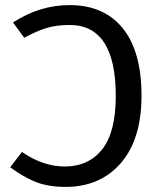

<svg xmlns="http://www.w3.org/2000/svg" viewBox="-20 -721 630 753"><path d="M253 -701Q388 -701 461.5 -610Q535 -519 535 -346Q535 -175 454 -81.5Q373 12 237 12Q167 12 117.5 -8.5Q68 -29 20 -65L66 -125Q149 -68 234 -68Q327 -68 380.5 -135Q434 -202 434 -345Q434 -623 253 -623Q201 -623 162 -611Q123 -599 75 -573L31 -633Q136 -701 253 -701Z"/></svg>

Font: Fira Sans
Style: Regular
Weight: 400
Designer: Carrois Corporate & Edenspiekermann AG
Foundry: Carrois Corporate GbR & Edenspiekermann AG
Version: Version 4.106;PS 004.106;hotconv 1.0.70;makeotf.lib2.5.58329